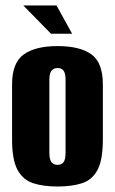

<svg xmlns="http://www.w3.org/2000/svg" viewBox="-20 -672 419 700"><path d="M190 8Q138 8 101 -4Q64 -16 44 -52.5Q24 -89 24 -163V-364Q24 -443 66.5 -473.5Q109 -504 190 -504Q271 -504 313 -474Q355 -444 355 -364V-164Q355 -89 335.5 -52.5Q316 -16 279 -4Q242 8 190 8ZM190 -71Q204 -71 211.5 -80.5Q219 -90 219 -115V-381Q219 -404 212 -414Q205 -424 190 -424Q176 -424 168 -414.5Q160 -405 160 -381V-115Q160 -90 168 -80.5Q176 -71 190 -71ZM166 -549 65 -652H186L243 -549Z"/></svg>

Font: Alumni Sans ExtraBold
Style: Regular
Weight: 800
Designer: Robert E. Leuschke
Foundry: Robert E. Leuschke
Version: Version 1.018